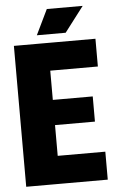

<svg xmlns="http://www.w3.org/2000/svg" viewBox="-56 -857 544 896"><g transform="rotate(-5 215.5 -409.0)"><path d="M30 0V-660H189V0ZM146 0V-131H412V0ZM146 -275V-393H376V-275ZM146 -530V-660H412V-530ZM276 -700H141L198 -818H366Z"/></g></svg>

Font: Bricolage Grotesque 96pt ExtraBold SemiCondensed
Style: Regular
Weight: 800
Width: 4
Version: Version 1.001;gftools[0.9.33.dev8+g029e19f]